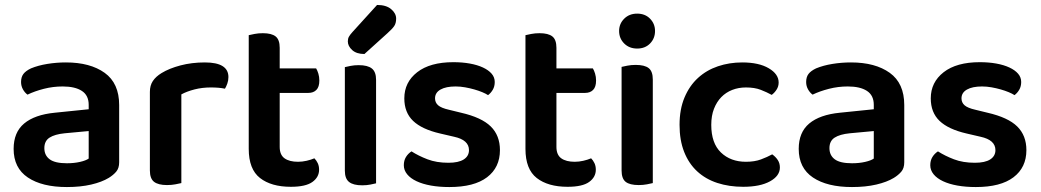

<svg xmlns="http://www.w3.org/2000/svg" viewBox="-20 -740 4201 775"><path d="M250 -81Q279 -81 303 -86.5Q327 -92 338 -100V-211L241 -202Q201 -198 180 -184.5Q159 -171 159 -142Q159 -113 180.5 -97Q202 -81 250 -81ZM246 -488Q344 -488 402.5 -446Q461 -404 461 -316V-85Q461 -61 449 -47Q437 -33 419 -22Q391 -5 348 5Q305 15 250 15Q150 15 92.5 -23.5Q35 -62 35 -139Q35 -206 77.5 -241.5Q120 -277 201 -285L338 -299V-317Q338 -355 310.5 -373Q283 -391 233 -391Q194 -391 157 -381.5Q120 -372 91 -358Q80 -366 72.5 -379.5Q65 -393 65 -409Q65 -429 74.5 -441.5Q84 -454 105 -464Q134 -476 171 -482Q208 -488 246 -488Z M712 -1Q703 1 688 4Q673 7 654 7Q619 7 602 -6Q585 -19 585 -52V-369Q585 -395 597 -413Q609 -431 632 -445Q663 -464 708.5 -476Q754 -488 807 -488Q902 -488 902 -429Q902 -415 897.5 -402.5Q893 -390 888 -382Q865 -387 831 -387Q796 -387 765 -379Q734 -371 712 -359Z M1109 -147Q1109 -115 1128.5 -101Q1148 -87 1183 -87Q1200 -87 1217.5 -91Q1235 -95 1249 -101Q1257 -93 1262.5 -81.5Q1268 -70 1268 -55Q1268 -25 1241 -5.5Q1214 14 1154 14Q1075 14 1029.5 -21.5Q984 -57 984 -139V-598Q992 -600 1007.5 -603Q1023 -606 1041 -606Q1076 -606 1092.5 -593Q1109 -580 1109 -547V-464H1256Q1261 -456 1265 -443Q1269 -430 1269 -415Q1269 -389 1257 -377Q1245 -365 1225 -365H1109V-147Z M1442 8Q1406 8 1389 -5.5Q1372 -19 1372 -51V-469Q1380 -471 1395 -474Q1410 -477 1428 -477Q1464 -477 1481 -463.5Q1498 -450 1498 -418V0Q1490 2 1475 5Q1460 8 1442 8ZM1502 -720Q1539 -720 1559 -703Q1579 -686 1579 -665Q1579 -646 1571 -634.5Q1563 -623 1544 -606L1451 -522Q1419 -522 1401.5 -538Q1384 -554 1384 -573Q1384 -584 1388.5 -592Q1393 -600 1403 -611Z M1998 -134Q1998 -64 1946 -24.5Q1894 15 1794 15Q1753 15 1719.5 9Q1686 3 1661.5 -8.5Q1637 -20 1623.5 -36.5Q1610 -53 1610 -73Q1610 -92 1618.5 -106Q1627 -120 1641 -129Q1669 -111 1705.5 -97Q1742 -83 1790 -83Q1831 -83 1852 -96.5Q1873 -110 1873 -134Q1873 -175 1813 -188L1757 -201Q1683 -218 1647.5 -252Q1612 -286 1612 -343Q1612 -408 1664 -448.5Q1716 -489 1810 -489Q1846 -489 1876.5 -483.5Q1907 -478 1929.5 -467.5Q1952 -457 1964.5 -442.5Q1977 -428 1977 -409Q1977 -391 1969 -377.5Q1961 -364 1950 -356Q1941 -362 1926.5 -368Q1912 -374 1894.5 -379Q1877 -384 1857.5 -387.5Q1838 -391 1819 -391Q1780 -391 1758 -378.5Q1736 -366 1736 -343Q1736 -326 1748.5 -315Q1761 -304 1792 -297L1841 -285Q1924 -266 1961 -229.5Q1998 -193 1998 -134Z M2226 -147Q2226 -115 2245.5 -101Q2265 -87 2300 -87Q2317 -87 2334.5 -91Q2352 -95 2366 -101Q2374 -93 2379.5 -81.5Q2385 -70 2385 -55Q2385 -25 2358 -5.5Q2331 14 2271 14Q2192 14 2146.5 -21.5Q2101 -57 2101 -139V-598Q2109 -600 2124.5 -603Q2140 -606 2158 -606Q2193 -606 2209.5 -593Q2226 -580 2226 -547V-464H2373Q2378 -456 2382 -443Q2386 -430 2386 -415Q2386 -389 2374 -377Q2362 -365 2342 -365H2226V-147Z M2489 -470Q2497 -472 2512.5 -475Q2528 -478 2546 -478Q2582 -478 2598.5 -465Q2615 -452 2615 -419V-1Q2607 1 2591.5 4Q2576 7 2558 7Q2522 7 2505.5 -6Q2489 -19 2489 -52ZM2479 -615Q2479 -644 2499.5 -664.5Q2520 -685 2552 -685Q2584 -685 2604 -664.5Q2624 -644 2624 -615Q2624 -585 2604 -564.5Q2584 -544 2552 -544Q2520 -544 2499.5 -564.5Q2479 -585 2479 -615Z M2991 -387Q2961 -387 2935.5 -377Q2910 -367 2891.5 -348Q2873 -329 2862 -301Q2851 -273 2851 -236Q2851 -162 2890 -124.5Q2929 -87 2991 -87Q3026 -87 3051.5 -96.5Q3077 -106 3097 -117Q3111 -107 3119.5 -94Q3128 -81 3128 -64Q3128 -30 3088 -8Q3048 14 2980 14Q2923 14 2875.5 -1.5Q2828 -17 2794 -48.5Q2760 -80 2741.5 -127Q2723 -174 2723 -236Q2723 -299 2743 -346.5Q2763 -394 2797.5 -425.5Q2832 -457 2878 -472.5Q2924 -488 2976 -488Q3043 -488 3083 -464.5Q3123 -441 3123 -407Q3123 -391 3114.5 -378Q3106 -365 3095 -357Q3075 -368 3050.5 -377.5Q3026 -387 2991 -387Z M3419 -81Q3448 -81 3472 -86.5Q3496 -92 3507 -100V-211L3410 -202Q3370 -198 3349 -184.5Q3328 -171 3328 -142Q3328 -113 3349.5 -97Q3371 -81 3419 -81ZM3415 -488Q3513 -488 3571.5 -446Q3630 -404 3630 -316V-85Q3630 -61 3618 -47Q3606 -33 3588 -22Q3560 -5 3517 5Q3474 15 3419 15Q3319 15 3261.5 -23.5Q3204 -62 3204 -139Q3204 -206 3246.5 -241.5Q3289 -277 3370 -285L3507 -299V-317Q3507 -355 3479.5 -373Q3452 -391 3402 -391Q3363 -391 3326 -381.5Q3289 -372 3260 -358Q3249 -366 3241.5 -379.5Q3234 -393 3234 -409Q3234 -429 3243.5 -441.5Q3253 -454 3274 -464Q3303 -476 3340 -482Q3377 -488 3415 -488Z M4123 -134Q4123 -64 4071 -24.5Q4019 15 3919 15Q3878 15 3844.5 9Q3811 3 3786.5 -8.5Q3762 -20 3748.5 -36.5Q3735 -53 3735 -73Q3735 -92 3743.5 -106Q3752 -120 3766 -129Q3794 -111 3830.5 -97Q3867 -83 3915 -83Q3956 -83 3977 -96.5Q3998 -110 3998 -134Q3998 -175 3938 -188L3882 -201Q3808 -218 3772.5 -252Q3737 -286 3737 -343Q3737 -408 3789 -448.5Q3841 -489 3935 -489Q3971 -489 4001.5 -483.5Q4032 -478 4054.5 -467.5Q4077 -457 4089.5 -442.5Q4102 -428 4102 -409Q4102 -391 4094 -377.5Q4086 -364 4075 -356Q4066 -362 4051.5 -368Q4037 -374 4019.5 -379Q4002 -384 3982.5 -387.5Q3963 -391 3944 -391Q3905 -391 3883 -378.5Q3861 -366 3861 -343Q3861 -326 3873.5 -315Q3886 -304 3917 -297L3966 -285Q4049 -266 4086 -229.5Q4123 -193 4123 -134Z"/></svg>

Font: Baloo Bhai 2 SemiBold
Style: Regular
Weight: 600
Designer: Supriya Tembe, Noopur Datye and Ek Type
Foundry: Ek Type
Version: Version 1.640;PS 1.000;hotconv 16.6.51;makeotf.lib2.5.65220;